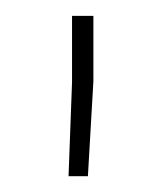

<svg xmlns="http://www.w3.org/2000/svg" viewBox="-20 -770 206 242"><path d="M97.7 -750V-667.5L90.8 -547.9H66.4L70.8 -666.5V-750Z"/></svg>

Font: Vazirmatn FD Thin
Style: Regular
Weight: 100
Designer: Saber Rastikerdar
Foundry: Saber Rastikerdar
Version: Version 33.003